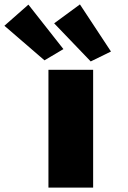

<svg xmlns="http://www.w3.org/2000/svg" viewBox="-81 -852 581 872"><path d="M139 0V-535H342V0ZM331 -573 165 -746 282 -832 423 -618ZM121 -578 -61 -735 48 -831 207 -629Z"/></svg>

Font: Lexend Giga Black
Style: Regular
Weight: 900
Designer: Bonnie Shaver-Troup, Thomas Jockin
Foundry: Lexend
Version: Version 1.007